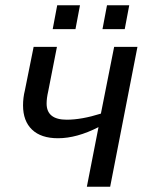

<svg xmlns="http://www.w3.org/2000/svg" viewBox="-20 -705 558 725"><path d="M107 -528H195L162 -360Q156 -334 156 -314Q156 -253 232 -253Q288 -253 361 -276L411 -528H499L396 0H308L352 -225Q270 -183 199 -183Q135 -183 101 -215.5Q67 -248 67 -307Q67 -336 74 -364ZM451 -595H367L384 -685H468ZM265 -595H179L196 -685H282Z"/></svg>

Font: Libra Sans
Style: Italic
Weight: 400
Italic angle: -12°
Foundry: Context Ltd
Version: Version 1.002